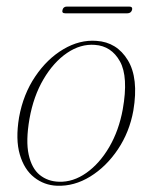

<svg xmlns="http://www.w3.org/2000/svg" viewBox="-20 -572 468 599"><path d="M281 -444.5Q344.5 -440.5 378.8 -384.2Q413 -328 396 -227Q384 -160 347.8 -106Q311.5 -52 261.5 -21.2Q211.5 9.5 158 7.5Q118 6 86.8 -18.5Q55.5 -43 41.8 -90Q28 -137 39.5 -206Q52.5 -278 89.8 -333.2Q127 -388.5 177.8 -418.5Q228.5 -448.5 281 -444.5ZM164 -5Q208 -3.5 249.2 -32.5Q290.5 -61.5 320.8 -113.2Q351 -165 363 -231Q381 -332.5 354.2 -380.5Q327.5 -428.5 276 -432Q231.5 -435.5 189.2 -406.8Q147 -378 115.8 -325Q84.5 -272 72 -201.5Q60 -132.5 69.5 -89.5Q79 -46.5 104 -26.2Q129 -6 164 -5ZM175 -541Q177.5 -551.5 189 -551.5H383Q394.5 -551.5 392 -541Q388.5 -530.5 377.5 -530.5H183.5Q172 -530.5 175 -541Z"/></svg>

Font: Fraunces 72pt S000 Thin
Style: Italic
Weight: 100
Italic angle: -16°
Version: Version 1.000; ttfautohint (v1.8.3)